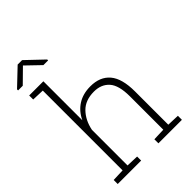

<svg xmlns="http://www.w3.org/2000/svg" viewBox="-270 -1056 1168 1168"><g transform="rotate(-45 314.0 -472.0)"><path d="M28.8 0V-34.7L108.4 -37.6V-724.1L28.8 -727.1V-761.7H150.9V-426.3Q175.8 -479.5 221.4 -508.8Q267.1 -538.1 331.1 -538.1Q414.1 -538.1 457.8 -486.1Q501.5 -434.1 501.5 -323.7V-37.6L581.1 -34.7V0H378.9V-34.7L458.5 -37.6V-324.7Q458.5 -419.4 422.6 -459.7Q386.7 -500 324.2 -500Q249.5 -500 207 -456.3Q164.6 -412.6 150.9 -343.8V-37.6L230.5 -34.7V0ZM2.9 -831.1V-840.3L112.3 -944.3H150.4L261.2 -838.9V-831.1H220.7L130.9 -917.5L43 -831.1Z"/></g></svg>

Font: Roboto Slab ExtraLight
Style: Regular
Weight: 250
Designer: Google
Version: Version 2.000; ttfautohint (v1.8.1.43-b0c9)